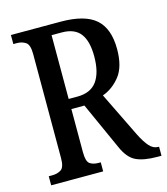

<svg xmlns="http://www.w3.org/2000/svg" viewBox="-108 -798 765 881"><g transform="rotate(-15 275.0 -357.0)"><path d="M26 0V-43H43Q67 -43 84.5 -54Q102 -65 102 -109V-604Q102 -648 84 -659.5Q66 -671 43 -671H26V-714H262Q377 -714 428.5 -668.5Q480 -623 480 -526Q480 -442 445 -398Q410 -354 362 -337L466 -124Q486 -84 504.5 -63.5Q523 -43 546 -43H550V0H531Q466 0 429.5 -17.5Q393 -35 369 -90L268 -314H206V-109Q206 -65 221.5 -54Q237 -43 262 -43H273V0ZM247 -362Q311 -362 340.5 -403Q370 -444 370 -521Q370 -593 342.5 -629Q315 -665 254 -665H206V-362Z"/></g></svg>

Font: Noto Serif Tamil ExtraCondensed Medium
Style: Regular
Weight: 500
Width: 2
Designer: Indian Type Foundry, Tom Grace, and the Monotype Design Team
Foundry: Monotype Imaging Inc.
Version: Version 2.004; ttfautohint (v1.8.4.7-5d5b)